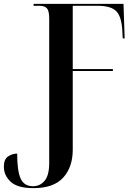

<svg xmlns="http://www.w3.org/2000/svg" viewBox="-31 -734 697 995"><path d="M142 241Q60 241 24.5 208Q-11 175 -11 130Q-11 91 11 76.5Q33 62 58 62Q58 152 76 191.5Q94 231 140 231Q177 231 200.5 202.5Q224 174 224 111V-638Q224 -678 212 -691Q200 -704 175 -704H143V-714H609L615 -535H605L603 -574Q599 -648 571.5 -676Q544 -704 475 -704H346V-376H554V-366H346V42Q346 132 296.5 186.5Q247 241 142 241Z"/></svg>

Font: Noto Serif Display Condensed SemiBold
Style: Regular
Weight: 600
Width: 3
Designer: Monotype Design Team
Foundry: Monotype Imaging Inc.
Version: Version 2.009